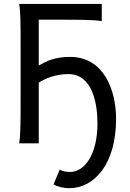

<svg xmlns="http://www.w3.org/2000/svg" viewBox="-20 -733 663 982"><path d="M500.5 -712.9H78.1C85.4 -673.8 85.4 -596.7 85.4 -500.5V-222.2C85.4 -125.5 85.4 -39.1 78.1 0H178.2V-310.1C211.4 -332 264.6 -354 329.6 -354C457.5 -354 478.5 -192.9 478.5 -102.5C478.5 63 408.7 146.5 339.4 146.5C318.8 146.5 297.4 142.6 285.6 134.3L253.9 210C270 220.7 303.2 229.5 334.5 229.5C460.9 229.5 573.7 107.4 573.7 -124.5C573.7 -272.9 510.3 -441.9 339.4 -441.9C260.7 -441.9 220.7 -421.9 178.2 -397.9V-632.3H288.1C384.3 -632.3 461.4 -631.8 500.5 -625Z"/></svg>

Font: Andika
Style: Regular
Weight: 400
Designer: Victor Gaultney, Annie Olsen, Julie Remington, Don Collingsworth, Eric Hays
Foundry: SIL International
Version: Version 1.000